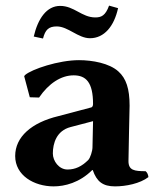

<svg xmlns="http://www.w3.org/2000/svg" viewBox="-20 -653 556 683"><path d="M437 -80C437 -109 441 -266 441 -277C441 -337 429 -374 401 -399C369 -428 309 -439 261 -439C189 -439 93 -407 69 -386L66 -382L86 -307L119 -306C153 -356 197 -385 242 -385C286 -385 311 -360 311 -283C311 -276 308 -272 305 -271L188 -240C92 -217 34 -166 34 -98C34 -29 101 10 171 10C210 10 263 -3 308 -48H310C324 -7 346 10 389 10C428 10 478 0 508 -23C507 -32 504 -39 498 -44C458 -44 437 -47 437 -80ZM319 -591C271 -591 244 -632 194 -632C146 -632 115 -587 100 -523L133 -516C141 -547 153 -559 182 -559C222 -559 258 -517 300 -517C351 -517 386 -560 400 -624L368 -633C355 -597 340 -591 319 -591ZM311 -222 309 -129C309 -116 301 -91 294 -84C271 -61 248 -50 220 -50C190 -50 168 -80 168 -107C168 -143 181 -188 231 -201Z"/></svg>

Font: Libertinus Sans
Style: Bold
Weight: 700
Designer: Philipp H. Poll, Khaled Hosny
Foundry: Caleb Maclennan
Version: Version 7.050;RELEASE